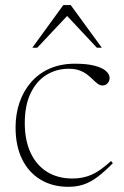

<svg xmlns="http://www.w3.org/2000/svg" viewBox="-20 -710 478 740"><path d="M269 -464.5Q314 -464.5 343.5 -457Q373 -449.5 387.8 -436.8Q402.5 -424 402.5 -409Q402.5 -402 399 -395.2Q395.5 -388.5 389.5 -384.5Q383.5 -380.5 375.5 -380.5Q365.5 -380.5 356.8 -387Q348 -393.5 338.5 -403Q329 -412.5 316.5 -422.2Q304 -432 286.8 -438.5Q269.5 -445 245 -445Q197 -445 158.5 -421Q120 -397 97.8 -350.2Q75.5 -303.5 75.5 -235.5Q75.5 -169.5 97.8 -121.5Q120 -73.5 161.2 -47.8Q202.5 -22 259.5 -22Q299 -22 332.2 -36.2Q365.5 -50.5 408 -89.5L415 -81Q382.5 -48 355.8 -28Q329 -8 302.5 1Q276 10 243.5 10Q182 10 136 -17.8Q90 -45.5 65 -96.8Q40 -148 40 -219Q40 -270.5 55.2 -315Q70.5 -359.5 99.8 -393.2Q129 -427 171.8 -445.8Q214.5 -464.5 269 -464.5ZM104.5 -526 224 -690.5H252.5L372.5 -526H353.5L227 -661H250.5L123.5 -526Z"/></svg>

Font: Newsreader 36pt ExtraLight
Style: Regular
Weight: 250
Designer: Hugues Gentile
Foundry: Production Type
Version: Version 1.003